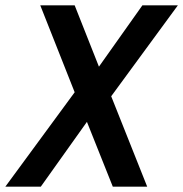

<svg xmlns="http://www.w3.org/2000/svg" viewBox="-50 -700 687 720"><path d="M373 0 276 -243 103 0H-30L230 -354L101 -680H230L321 -450L484 -680H617L367 -339L502 0Z"/></svg>

Font: Inria Sans
Style: Bold Italic
Weight: 700
Italic angle: -10°
Designer: Black Foundry Team
Foundry: Black Foundry
Version: Version 1.2; ttfautohint (v1.8.3)